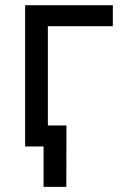

<svg xmlns="http://www.w3.org/2000/svg" viewBox="-20 -566 491 742"><path d="M416 -464.8H165V0H77.1V-545.9H416ZM148.4 0H111.8V-81.1H236.8L236.3 156.2H148.4Z"/></svg>

Font: Inter RS Variable
Style: Regular
Weight: 400
Designer: Rasmus Andersson (customised by Maria Ramos and Noel Pretorius)
Foundry: rsms
Version: Version 3.001;Glyphs 3.2.3 (3260)